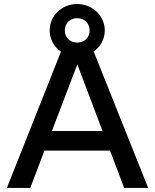

<svg xmlns="http://www.w3.org/2000/svg" viewBox="-20 -931 768 951"><path d="M595 0H714L444 -676C477 -699 499 -737 499 -780C499 -853 438 -911 362 -911C286 -911 226 -853 226 -780C226 -737 248 -698 282 -675L14 0H130L200 -185H525ZM362 -720C327 -720 301 -745 301 -780C301 -816 327 -841 362 -841C398 -841 424 -816 424 -780C424 -745 398 -720 362 -720ZM237 -282 363 -612 488 -282Z"/></svg>

Font: Aspekta 500
Style: Regular
Weight: 500
Designer: Ivo Dolenc
Version: Version 2.100